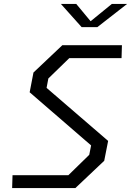

<svg xmlns="http://www.w3.org/2000/svg" viewBox="-20 -961 670 981"><path d="M42 0H365L512.5 -139.5L532.5 -241L218 -512L227 -560L334 -664H601L603 -730H298.5L151 -590.5L131.5 -489.5L445.5 -218L436 -170L329.5 -66H44ZM291 -941H369.5L443 -852.5L551.5 -941H629.5L477.5 -822.5H397Z"/></svg>

Font: Monaspace Krypton Light
Style: Italic
Weight: 300
Italic angle: -11°
Designer: Riley Cran & the Lettermatic Team
Foundry: Lettermatic
Version: Version 1.101 (Monaspace Krypton)